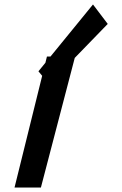

<svg xmlns="http://www.w3.org/2000/svg" viewBox="-20 -1052 546 859"><path d="M152 -733 200 -675 462 -945 396 -1032ZM316 -799H190L45 -213H163Z"/></svg>

Font: Drag You Down
Style: Regular
Weight: 400
Designer: Robert Jablonski
Foundry: Cannot Into Space Fonts
Version: Version 0.97